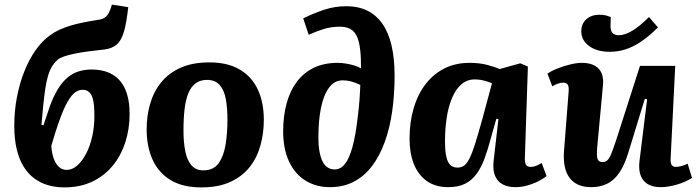

<svg xmlns="http://www.w3.org/2000/svg" viewBox="-20 -799 3027 834"><path d="M259 15Q222 15 189 5.5Q156 -4 129 -24Q102 -44 82.5 -75.5Q63 -107 52.5 -151.5Q42 -196 42 -252Q42 -319 54 -379.5Q66 -440 86.5 -491Q107 -542 135 -581.5Q163 -621 195 -644Q215 -659 236.5 -669Q258 -679 284 -687Q310 -695 342 -701.5Q374 -708 414 -714Q435 -718 446.5 -733.5Q458 -749 466 -779L537 -768Q530 -703 519 -663.5Q508 -624 487.5 -606Q467 -588 433 -584Q395 -580 361.5 -575.5Q328 -571 302 -565.5Q276 -560 257.5 -553.5Q239 -547 231 -540Q216 -527 205.5 -509.5Q195 -492 188 -467.5Q181 -443 176.5 -412Q172 -381 168 -342.5Q164 -304 160 -257L169 -255L197 -339Q213 -382 231.5 -412Q250 -442 272 -461Q294 -480 320.5 -488.5Q347 -497 377 -497Q432 -497 469 -475Q506 -453 524.5 -410Q543 -367 543 -304Q543 -238 524 -180Q505 -122 469 -78.5Q433 -35 380.5 -10Q328 15 259 15ZM339 -409Q317 -409 299.5 -392Q282 -375 266 -343Q250 -311 234.5 -266Q219 -221 203 -166Q204 -142 211 -117.5Q218 -93 233 -77Q248 -61 269 -61Q294 -61 315.5 -80Q337 -99 354 -131.5Q371 -164 380.5 -206Q390 -248 390 -294Q390 -317 388.5 -337.5Q387 -358 382 -374Q377 -390 366.5 -399.5Q356 -409 339 -409Z M854 15Q774 15 721.5 -16.5Q669 -48 643 -105Q617 -162 617 -237Q617 -295 632 -347.5Q647 -400 679.5 -440.5Q712 -481 764 -504.5Q816 -528 890 -528Q968 -528 1020.5 -497.5Q1073 -467 1099.5 -411Q1126 -355 1126 -278Q1126 -221 1111.5 -168Q1097 -115 1065 -74Q1033 -33 981 -9Q929 15 854 15ZM863 -59Q908 -59 930 -90.5Q952 -122 960 -172Q968 -222 968 -279Q968 -329 961 -368Q954 -407 934.5 -429.5Q915 -452 879 -452Q851 -452 831 -438Q811 -424 799 -396Q787 -368 782 -327Q777 -286 777 -232Q777 -180 785 -141Q793 -102 812 -80.5Q831 -59 863 -59Z M1297 -719Q1341 -741 1387.5 -756.5Q1434 -772 1484 -772Q1536 -772 1575 -753Q1614 -734 1640.5 -696.5Q1667 -659 1680.5 -602.5Q1694 -546 1694 -471Q1694 -388 1683.5 -315Q1673 -242 1651 -181.5Q1629 -121 1595.5 -77Q1562 -33 1516.5 -9.5Q1471 14 1413 14Q1353 14 1307 -14.5Q1261 -43 1235.5 -97.5Q1210 -152 1210 -229Q1210 -295 1225 -350Q1240 -405 1269.5 -444Q1299 -483 1343 -504.5Q1387 -526 1447 -526Q1463 -526 1482 -523Q1501 -520 1519 -514.5Q1537 -509 1548 -502Q1548 -524 1547.5 -542Q1547 -560 1545 -578Q1541 -619 1530 -641.5Q1519 -664 1501 -673.5Q1483 -683 1456 -683Q1418 -683 1385 -672.5Q1352 -662 1321 -648ZM1434 -63Q1459 -63 1478 -86.5Q1497 -110 1511 -160.5Q1525 -211 1534 -291Q1539 -331 1541.5 -364.5Q1544 -398 1545 -430Q1533 -436 1520.5 -440.5Q1508 -445 1495.5 -447.5Q1483 -450 1468 -450Q1433 -450 1409.5 -418.5Q1386 -387 1374.5 -331.5Q1363 -276 1363 -203Q1363 -166 1368 -139.5Q1373 -113 1382 -96Q1391 -79 1404 -71Q1417 -63 1434 -63Z M2260 -117Q2259 -95 2264 -84.5Q2269 -74 2286 -74Q2297 -74 2309.5 -79Q2322 -84 2333 -91L2354 -34Q2342 -24 2320 -12.5Q2298 -1 2271.5 6.5Q2245 14 2218 14Q2187 14 2164 2Q2141 -10 2130.5 -35Q2120 -60 2124 -99L2145 -282L2136 -283L2110 -191Q2098 -146 2084 -108.5Q2070 -71 2050 -43.5Q2030 -16 2000.5 -1Q1971 14 1927 14Q1871 14 1833.5 -13Q1796 -40 1777.5 -87Q1759 -134 1759 -196Q1759 -269 1777 -329.5Q1795 -390 1829 -434Q1863 -478 1911 -502Q1959 -526 2019 -526Q2063 -526 2097 -517Q2131 -508 2150 -499L2240 -524L2273 -510ZM1967 -71Q1983 -71 1995 -79Q2007 -87 2018.5 -109Q2030 -131 2043.5 -173.5Q2057 -216 2076 -285L2117 -437Q2105 -443 2084 -448.5Q2063 -454 2042 -454Q2009 -454 1984.5 -433Q1960 -412 1944 -374.5Q1928 -337 1920.5 -288.5Q1913 -240 1913 -186Q1913 -142 1919 -117Q1925 -92 1937 -81.5Q1949 -71 1967 -71Z M2358 -479Q2375 -491 2401.5 -501.5Q2428 -512 2456.5 -519Q2485 -526 2507 -526Q2556 -526 2580 -501Q2604 -476 2599 -427L2574 -158Q2571 -123 2575.5 -109Q2580 -95 2597 -95Q2610 -95 2618.5 -103Q2627 -111 2635.5 -132Q2644 -153 2656 -189L2760 -513H2913L2893 -109Q2892 -91 2897.5 -82.5Q2903 -74 2915 -74Q2927 -74 2941 -78Q2955 -82 2967 -88L2986 -26Q2973 -18 2956.5 -10.5Q2940 -3 2921.5 2.5Q2903 8 2884.5 11Q2866 14 2851 14Q2798 14 2774.5 -16Q2751 -46 2758 -101L2791 -368L2781 -370L2709 -135Q2693 -83 2671 -50Q2649 -17 2618.5 -1.5Q2588 14 2548 14Q2485 14 2454.5 -26Q2424 -66 2430 -144L2450 -401Q2452 -424 2445.5 -432Q2439 -440 2426 -440Q2416 -440 2404 -436Q2392 -432 2379 -424ZM2629 -574Q2573 -574 2539 -599Q2505 -624 2505 -663Q2505 -696 2527 -715.5Q2549 -735 2584 -735Q2601 -735 2612 -732Q2623 -729 2633 -725L2632 -688Q2631 -667 2640 -656.5Q2649 -646 2668 -646Q2694 -646 2726.5 -665.5Q2759 -685 2799 -725L2838 -680Q2801 -643 2766.5 -619.5Q2732 -596 2698.5 -585Q2665 -574 2629 -574Z"/></svg>

Font: Literata
Style: Bold Italic
Weight: 700
Italic angle: -2°
Designer: Latin by Veronika Burian and Jose Scaglione. Greek by Irene Vlachou. Cyrillic by Vera Evstafieva
Foundry: TypeTogether
Version: Version 3.103;gftools[0.9.29]